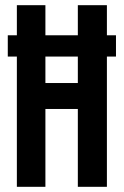

<svg xmlns="http://www.w3.org/2000/svg" viewBox="-20 -720 477 740"><path d="M155 0H45V-502H10V-584H45V-700H155V-584H280V-700H392V-584H427V-502H392V0H280V-300H155ZM280 -400V-502H155V-400Z"/></svg>

Font: Bebas Neue
Style: Regular
Weight: 400
Designer: Ryoichi Tsunekawa
Foundry: Ryoichi Tsunekawa
Version: Version 1.300